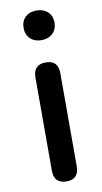

<svg xmlns="http://www.w3.org/2000/svg" viewBox="-90 -832 466 874"><g transform="rotate(-10 143.5 -395.0)"><path d="M145 0Q87 0 87 -60V-490Q87 -550 145 -550Q202 -550 202 -490V-60Q202 0 145 0ZM144 -653Q112 -653 92.5 -672Q73 -691 73 -722Q73 -753 92.5 -771.5Q112 -790 144 -790Q176 -790 196 -771.5Q216 -753 216 -722Q216 -691 196 -672Q176 -653 144 -653Z"/></g></svg>

Font: Resource Han Rounded KR Medium
Style: Regular
Weight: 500
Designer: Cyano Hao (round all glyphs); Ryoko NISHIZUKA 西塚涼子 (kana, bopomofo & ideographs); Paul D. Hunt (Latin, Greek & Cyrillic)
Foundry: Cyano Hao
Version: 0.990